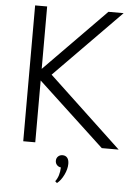

<svg xmlns="http://www.w3.org/2000/svg" viewBox="-62 -797 740 1056"><g transform="rotate(5 307.5 -268.5)"><path d="M88.4 -750H154.8V-405.3L493.2 -750H577.1L211.9 -378.4L615.2 0H522L154.8 -341.3V0H88.4ZM307.1 125.5Q293.9 124 285.2 114.5Q276.4 105 276.4 91.3Q276.4 76.7 286.1 67.1Q295.9 57.6 311 57.6Q327.6 57.6 336.9 69.1Q346.2 80.6 346.2 102.1Q346.2 130.9 330.6 163.3Q314.9 195.8 293 212.9L282.7 203.6Q305.7 173.3 307.1 125.5Z"/></g></svg>

Font: Spartan MB
Style: Regular
Weight: 400
Designer: Matt Bailey, Mirko Velimirovic
Foundry: Matt Bailey
Version: Version 1.005